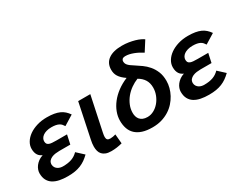

<svg xmlns="http://www.w3.org/2000/svg" viewBox="-86 -1207 2126 1688"><g transform="rotate(-30 977.5 -363.5)"><path d="M450.2 -73.2Q427.2 -50.8 403.6 -34.2Q379.9 -17.6 352.8 -6.6Q325.7 4.4 293.7 9.8Q261.7 15.1 222.2 15.1Q176.3 15.1 138.7 7.6Q101.1 0 74 -17.1Q46.9 -34.2 32 -62.5Q17.1 -90.8 17.1 -131.8Q17.1 -148.4 23.4 -167Q29.8 -185.5 42.7 -202.6Q55.7 -219.7 75.2 -234.1Q94.7 -248.5 121.1 -256.8Q109.4 -261.7 98.9 -269.3Q88.4 -276.9 80.8 -288.1Q73.2 -299.3 68.6 -315.2Q64 -331.1 64 -353Q64 -387.2 83 -418.7Q102.1 -450.2 136 -474.4Q169.9 -498.5 216.3 -512.7Q262.7 -526.9 316.9 -526.9Q358.4 -526.9 389.6 -521.5Q420.9 -516.1 444.8 -505.4Q468.8 -494.6 487.1 -478Q505.4 -461.4 521 -439L421.9 -377.9Q414.6 -390.1 405.8 -400.1Q397 -410.2 384 -417Q371.1 -423.8 353 -427.5Q335 -431.2 309.1 -431.2Q280.8 -431.2 259 -424.8Q237.3 -418.5 222.7 -408Q208 -397.5 200.4 -383.8Q192.9 -370.1 192.9 -356Q192.9 -339.8 198.7 -330.3Q204.6 -320.8 216.8 -315.9Q229 -311 247.6 -309.6Q266.1 -308.1 291 -308.1H397.9L377.9 -215.8H266.1Q247.1 -215.8 226.3 -213.1Q205.6 -210.4 188 -202.6Q170.4 -194.8 158.9 -181.4Q147.5 -168 147 -146Q147.9 -127.4 156.5 -115Q165 -102.5 176.8 -95.2Q188.5 -87.9 201.7 -85Q214.8 -82 226.1 -82Q254.4 -82 277.1 -85.4Q299.8 -88.9 318.1 -95.7Q336.4 -102.5 351.8 -112.8Q367.2 -123 380.9 -137.2Z M773.9 0Q746.6 7.3 719.5 11.2Q692.4 15.1 663.6 15.1Q630.4 15.1 608.4 6.8Q586.4 -1.5 572.8 -16.4Q559.1 -31.2 553.5 -51.8Q547.9 -72.3 547.9 -96.2Q547.9 -127 556.6 -166L628.9 -512.2H752L678.7 -165Q672.9 -137.7 672.9 -122.1Q672.9 -103.5 681.6 -94.7Q690.4 -85.9 710.9 -85.9Q723.6 -85.9 738.8 -88.6Q753.9 -91.3 765.6 -95.2Z M1099.6 -476.1Q1076.7 -491.7 1061 -506.8Q1045.4 -522 1035.6 -537.6Q1025.9 -553.2 1021.7 -569.8Q1017.6 -586.4 1017.6 -605Q1017.6 -671.4 1066.2 -706.8Q1114.7 -742.2 1204.6 -742.2Q1239.7 -742.2 1272.2 -737.1Q1304.7 -731.9 1331.8 -724.1Q1358.9 -716.3 1379.4 -706.5Q1399.9 -696.8 1411.6 -688L1348.6 -588.9Q1328.6 -601.6 1307.4 -612.5Q1286.1 -623.5 1265.4 -631.3Q1244.6 -639.2 1224.6 -643.6Q1204.6 -647.9 1187.5 -647.9Q1163.6 -647.9 1154.5 -638.9Q1145.5 -629.9 1145.5 -618.2Q1145.5 -606.9 1148.4 -597.7Q1151.4 -588.4 1159.2 -578.9Q1167 -569.3 1181.2 -558.8Q1195.3 -548.3 1217.8 -534.2Q1245.1 -516.6 1275.4 -495.1Q1305.7 -473.6 1331.3 -443.8Q1356.9 -414.1 1373.8 -373.8Q1390.6 -333.5 1390.6 -278.8Q1390.6 -245.6 1381.6 -210.9Q1372.6 -176.3 1355 -143.6Q1337.4 -110.8 1311.5 -82Q1285.6 -53.2 1251.2 -31.5Q1216.8 -9.8 1174.3 2.7Q1131.8 15.1 1081.5 15.1Q1022.9 15.1 981 1.5Q939 -12.2 912.4 -37.4Q885.7 -62.5 873.3 -98.1Q860.8 -133.8 860.8 -178.2Q860.8 -221.7 877 -264.6Q893.1 -307.6 923.6 -346.9Q954.1 -386.2 998.5 -419.4Q1043 -452.6 1099.6 -476.1ZM1178.7 -421.9Q1142.1 -407.7 1108.2 -383.8Q1074.2 -359.9 1048.3 -328.4Q1022.5 -296.9 1007.1 -259.5Q991.7 -222.2 991.7 -182.1Q991.7 -163.1 996.8 -145.8Q1002 -128.4 1013.2 -115.2Q1024.4 -102.1 1043 -94Q1061.5 -85.9 1088.9 -85.9Q1122.6 -85.9 1153.6 -102.8Q1184.6 -119.6 1208 -147.5Q1231.4 -175.3 1245.6 -211.4Q1259.8 -247.6 1259.8 -286.1Q1259.8 -333.5 1238.8 -366.7Q1217.8 -399.9 1178.7 -421.9Z M1883.8 -73.2Q1860.8 -50.8 1837.2 -34.2Q1813.5 -17.6 1786.4 -6.6Q1759.3 4.4 1727.3 9.8Q1695.3 15.1 1655.8 15.1Q1609.9 15.1 1572.3 7.6Q1534.7 0 1507.6 -17.1Q1480.5 -34.2 1465.6 -62.5Q1450.7 -90.8 1450.7 -131.8Q1450.7 -148.4 1457 -167Q1463.4 -185.5 1476.3 -202.6Q1489.3 -219.7 1508.8 -234.1Q1528.3 -248.5 1554.7 -256.8Q1543 -261.7 1532.5 -269.3Q1522 -276.9 1514.4 -288.1Q1506.8 -299.3 1502.2 -315.2Q1497.6 -331.1 1497.6 -353Q1497.6 -387.2 1516.6 -418.7Q1535.6 -450.2 1569.6 -474.4Q1603.5 -498.5 1649.9 -512.7Q1696.3 -526.9 1750.5 -526.9Q1792 -526.9 1823.2 -521.5Q1854.5 -516.1 1878.4 -505.4Q1902.3 -494.6 1920.7 -478Q1939 -461.4 1954.6 -439L1855.5 -377.9Q1848.1 -390.1 1839.4 -400.1Q1830.6 -410.2 1817.6 -417Q1804.7 -423.8 1786.6 -427.5Q1768.6 -431.2 1742.7 -431.2Q1714.4 -431.2 1692.6 -424.8Q1670.9 -418.5 1656.2 -408Q1641.6 -397.5 1634 -383.8Q1626.5 -370.1 1626.5 -356Q1626.5 -339.8 1632.3 -330.3Q1638.2 -320.8 1650.4 -315.9Q1662.6 -311 1681.2 -309.6Q1699.7 -308.1 1724.6 -308.1H1831.5L1811.5 -215.8H1699.7Q1680.7 -215.8 1659.9 -213.1Q1639.2 -210.4 1621.6 -202.6Q1604 -194.8 1592.5 -181.4Q1581.1 -168 1580.6 -146Q1581.5 -127.4 1590.1 -115Q1598.6 -102.5 1610.4 -95.2Q1622.1 -87.9 1635.3 -85Q1648.4 -82 1659.7 -82Q1688 -82 1710.7 -85.4Q1733.4 -88.9 1751.7 -95.7Q1770 -102.5 1785.4 -112.8Q1800.8 -123 1814.5 -137.2Z"/></g></svg>

Font: Lorenzo Sans
Style: Bold Italic
Weight: 700
Italic angle: -12°
Foundry: Intel Corporation
Version: Version 1.00; ttfautohint (v1.5)